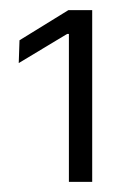

<svg xmlns="http://www.w3.org/2000/svg" viewBox="-20 -722 250 379"><path d="M116 -363V-655H112.5L17 -597.5L18.5 -642.5L115 -702H162V-363Z"/></svg>

Font: Anek Bangla Medium Light
Style: Regular
Weight: 300
Version: Version 1.003